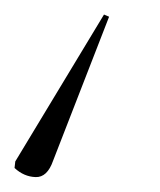

<svg xmlns="http://www.w3.org/2000/svg" viewBox="-96 -45 220 264"><path d="M47 -25 54 -22 -23 176Q-31 199 -47 198.5Q-63 198 -76 186L-75 177Z"/></svg>

Font: Noto Serif Display Condensed ExtraLight
Style: Italic
Weight: 200
Width: 3
Italic angle: -12°
Designer: Monotype Design Team
Foundry: Monotype Imaging Inc.
Version: Version 2.009